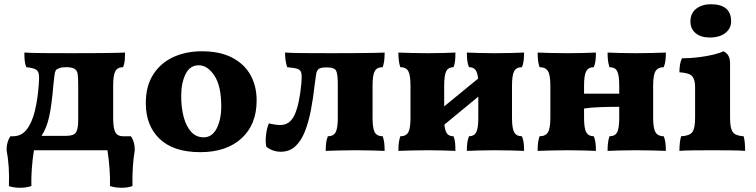

<svg xmlns="http://www.w3.org/2000/svg" viewBox="-20 -709 3568 906"><path d="M128 169Q103 177 73.5 177Q44 177 22 169Q24 122 21 78Q18 34 11 -1Q11 -40 29 -66H41Q81 -66 106 -98Q131 -130 144.5 -185.5Q158 -241 163 -311Q166 -344 163 -360Q160 -376 146.5 -382.5Q133 -389 104 -392Q98 -407 96.5 -423.5Q95 -440 95 -461Q128 -459 182 -458.5Q236 -458 320 -458Q397 -458 446 -458.5Q495 -459 524 -459.5Q553 -460 570 -461Q570 -439 568.5 -423Q567 -407 561 -392Q535 -392 524.5 -373.5Q514 -355 514 -305V-153Q514 -103 524.5 -84.5Q535 -66 561 -66H598Q616 -40 616 -1Q610 34 607 78Q604 122 605 169Q584 177 554 177Q524 177 499 169Q500 132 497 88.5Q494 45 487 0H140Q133 45 130 88.5Q127 132 128 169ZM232 -309Q224 -213 212 -158.5Q200 -104 176 -68H293Q327 -68 338 -83.5Q349 -99 349 -142V-309Q349 -347 346 -363Q343 -379 328 -386Q315 -392 294 -392Q286 -392 275.5 -391Q265 -390 256 -386Q247 -383 243 -376.5Q239 -370 237 -354.5Q235 -339 232 -309Z M925 9Q799 9 733.5 -53.5Q668 -116 668 -222Q668 -303 703 -357.5Q738 -412 797.5 -439.5Q857 -467 932 -467Q1018 -467 1075.5 -437Q1133 -407 1162 -355Q1191 -303 1191 -235Q1191 -121 1119.5 -56Q1048 9 925 9ZM941 -61Q981 -61 1002.5 -103Q1024 -145 1024 -207Q1024 -304 991.5 -352.5Q959 -401 918 -401Q876 -401 855.5 -359Q835 -317 835 -256Q835 -200 847 -156Q859 -112 882.5 -86.5Q906 -61 941 -61Z M1305 7Q1283 7 1264.5 -0.5Q1246 -8 1236 -18Q1232 -41 1235.5 -73Q1239 -105 1249 -127Q1259 -124 1275 -121.5Q1291 -119 1302 -119Q1349 -119 1371 -169Q1393 -219 1402 -315Q1405 -348 1402 -363.5Q1399 -379 1384 -384Q1369 -389 1335 -392Q1325 -423 1325 -461Q1357 -459 1411.5 -458.5Q1466 -458 1547 -458Q1622 -458 1671 -458.5Q1720 -459 1749.5 -459.5Q1779 -460 1795 -461Q1795 -439 1793 -423Q1791 -407 1786 -392Q1759 -392 1748.5 -373.5Q1738 -355 1738 -305V-153Q1738 -103 1748.5 -84.5Q1759 -66 1786 -66Q1791 -51 1793 -35Q1795 -19 1795 3Q1773 2 1734.5 1Q1696 0 1656 0Q1617 0 1578.5 1Q1540 2 1517 3Q1517 -19 1519 -35Q1521 -51 1527 -66Q1553 -66 1563.5 -84.5Q1574 -103 1574 -153V-310Q1574 -358 1566.5 -374.5Q1559 -391 1521 -391Q1496 -391 1485.5 -384.5Q1475 -378 1472 -360Q1469 -342 1465 -310Q1458 -246 1447 -189Q1436 -132 1418.5 -88Q1401 -44 1373.5 -18.5Q1346 7 1305 7Z M1860 3Q1860 -19 1862 -35Q1864 -51 1869 -66Q1896 -66 1906.5 -84.5Q1917 -103 1917 -153V-305Q1917 -355 1906.5 -373.5Q1896 -392 1869 -392Q1864 -407 1862 -423Q1860 -439 1860 -461Q1882 -460 1920.5 -459Q1959 -458 1999 -458Q2036 -458 2072 -459Q2108 -460 2129 -461Q2129 -439 2127.5 -423Q2126 -407 2120 -392Q2096 -392 2086 -373.5Q2076 -355 2076 -305V-207L2236 -338Q2233 -368 2223 -380Q2213 -392 2193 -392Q2187 -407 2185 -423Q2183 -439 2183 -461Q2205 -460 2241 -459Q2277 -458 2314 -458Q2354 -458 2392.5 -459Q2431 -460 2453 -461Q2453 -439 2451 -423Q2449 -407 2443 -392Q2417 -392 2406.5 -373.5Q2396 -355 2396 -305V-153Q2396 -103 2406.5 -84.5Q2417 -66 2443 -66Q2449 -51 2451 -35Q2453 -19 2453 3Q2431 2 2392.5 1Q2354 0 2314 0Q2277 0 2241 1Q2205 2 2183 3Q2183 -19 2185 -35Q2187 -51 2193 -66Q2217 -66 2227 -84.5Q2237 -103 2237 -153V-253L2077 -121Q2080 -90 2090 -78Q2100 -66 2120 -66Q2126 -51 2127.5 -35Q2129 -19 2129 3Q2108 2 2072 1Q2036 0 1999 0Q1959 0 1920.5 1Q1882 2 1860 3Z M2517 3Q2517 -19 2519 -35Q2521 -51 2526 -66Q2554 -66 2565.5 -84.5Q2577 -103 2577 -153V-305Q2577 -355 2565.5 -373.5Q2554 -392 2526 -392Q2521 -407 2519 -423Q2517 -439 2517 -461Q2540 -460 2579.5 -459Q2619 -458 2659 -458Q2697 -458 2734 -459Q2771 -460 2792 -461Q2792 -439 2790 -423Q2788 -407 2782 -392Q2757 -392 2746.5 -373.5Q2736 -355 2736 -305V-267H2902V-305Q2902 -355 2892 -373.5Q2882 -392 2856 -392Q2851 -407 2849 -423Q2847 -439 2847 -461Q2868 -460 2905 -459Q2942 -458 2979 -458Q3020 -458 3059.5 -459Q3099 -460 3122 -461Q3122 -439 3120 -423Q3118 -407 3112 -392Q3085 -392 3073.5 -373.5Q3062 -355 3062 -305V-153Q3062 -103 3073.5 -84.5Q3085 -66 3112 -66Q3118 -51 3120 -35Q3122 -19 3122 3Q3099 2 3059.5 1Q3020 0 2979 0Q2942 0 2905 1Q2868 2 2847 3Q2847 -19 2849 -35Q2851 -51 2856 -66Q2882 -66 2892 -84.5Q2902 -103 2902 -153V-205Q2860 -205 2814 -203.5Q2768 -202 2736 -197V-153Q2736 -103 2746.5 -84.5Q2757 -66 2782 -66Q2788 -51 2790 -35Q2792 -19 2792 3Q2771 2 2734 1Q2697 0 2659 0Q2619 0 2579.5 1Q2540 2 2517 3Z M3186 3Q3186 -18 3188 -35.5Q3190 -53 3194 -66Q3234 -68 3247 -85.5Q3260 -103 3260 -153V-298Q3260 -333 3246.5 -349Q3233 -365 3186 -368Q3186 -385 3188.5 -402.5Q3191 -420 3198 -434Q3239 -434 3278 -439Q3317 -444 3347.5 -451.5Q3378 -459 3393 -467Q3408 -461 3416.5 -447Q3425 -433 3425 -409V-153Q3425 -103 3438 -85.5Q3451 -68 3489 -66Q3493 -53 3494.5 -35Q3496 -17 3496 3Q3476 1 3431.5 0.5Q3387 0 3341 0Q3296 0 3251 0.5Q3206 1 3186 3ZM3329 -532Q3287 -532 3262.5 -552.5Q3238 -573 3238 -607Q3238 -647 3265.5 -668Q3293 -689 3334 -689Q3430 -689 3430 -608Q3430 -575 3403 -553.5Q3376 -532 3329 -532Z"/></svg>

Font: Vollkorn ExtraBold
Style: Regular
Weight: 800
Designer: Friedrich Althausen
Foundry: Friedrich Althausen
Version: Version 5.000; ttfautohint (v1.8.3)